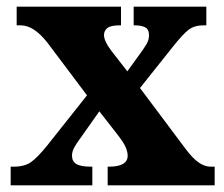

<svg xmlns="http://www.w3.org/2000/svg" viewBox="-20 -556 672 576"><path d="M12 0V-56H21Q54 -56 73.5 -70Q93 -84 122 -120L241 -270L123 -427Q82 -480 42 -480H30V-536H343V-480H340Q311 -480 301.5 -471.5Q292 -463 292 -451Q292 -433 313 -405L362 -342L401 -396Q412 -411 419.5 -423.5Q427 -436 427 -450Q427 -468 415.5 -474Q404 -480 384 -480H381V-536H599V-480H590Q563 -480 545.5 -466.5Q528 -453 498 -415L400 -292L537 -109Q558 -81 576 -68.5Q594 -56 612 -56H624V0H303V-56H307Q363 -56 363 -89Q363 -100 357 -114.5Q351 -129 328 -158L278 -222L218 -137Q209 -125 202.5 -113Q196 -101 196 -89Q196 -72 209 -64Q222 -56 253 -56H257V0Z"/></svg>

Font: Noto Serif SemiCondensed ExtraBold
Style: Regular
Weight: 800
Width: 4
Designer: Monotype Design Team
Foundry: Monotype Imaging Inc.
Version: Version 2.015